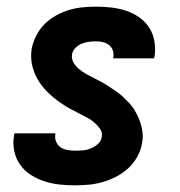

<svg xmlns="http://www.w3.org/2000/svg" viewBox="-20 -548 540 576"><path d="M205 8Q181 8 158 5.5Q135 3 113.5 -4Q92 -11 73 -23Q54 -35 41 -53Q28 -71 23 -94Q18 -117 22 -141Q22 -142 22.5 -144Q23 -146 24 -148H146V-145Q144 -133 148.5 -122.5Q153 -112 162 -106Q171 -100 182.5 -98Q194 -96 206 -96Q218 -96 229.5 -97Q241 -98 252 -102.5Q263 -107 273 -115.5Q283 -124 285 -136Q288 -150 280.5 -161Q273 -172 263 -180.5Q253 -189 241.5 -195Q230 -201 218.5 -207Q207 -213 195.5 -219Q184 -225 173 -232Q162 -239 152 -246.5Q142 -254 132.5 -262.5Q123 -271 114.5 -280.5Q106 -290 98.5 -301Q91 -312 86 -323.5Q81 -335 77.5 -348Q74 -361 73.5 -374.5Q73 -388 75 -402Q79 -422 89 -441.5Q99 -461 114 -476Q129 -491 148 -501.5Q167 -512 187 -518Q207 -524 227.5 -526Q248 -528 268 -528Q291 -528 313.5 -525.5Q336 -523 357.5 -516Q379 -509 397 -496.5Q415 -484 427 -466Q439 -448 443 -425.5Q447 -403 444 -380Q443 -378 443 -376.5Q443 -375 441 -373H319L320 -375Q322 -386 318.5 -396.5Q315 -407 307 -413Q299 -419 289 -421.5Q279 -424 268 -424Q257 -424 246 -422.5Q235 -421 225 -417Q215 -413 206.5 -404.5Q198 -396 196 -385Q194 -371 201 -359.5Q208 -348 218 -340Q228 -332 239.5 -325.5Q251 -319 262.5 -313.5Q274 -308 285.5 -301.5Q297 -295 307.5 -288Q318 -281 329 -273.5Q340 -266 349 -257.5Q358 -249 367 -239.5Q376 -230 382.5 -219.5Q389 -209 394.5 -197Q400 -185 403.5 -172Q407 -159 408 -145.5Q409 -132 406 -118Q403 -98 392 -78Q381 -58 364.5 -43Q348 -28 328.5 -18Q309 -8 288.5 -2Q268 4 247 6Q226 8 205 8Z"/></svg>

Font: Iosevka Curly Extrabold
Style: Italic
Weight: 800
Italic angle: -9°
Monospace: yes
Designer: Belleve Invis
Foundry: Belleve Invis
Version: Version 22.1.2; ttfautohint (v1.8.4)